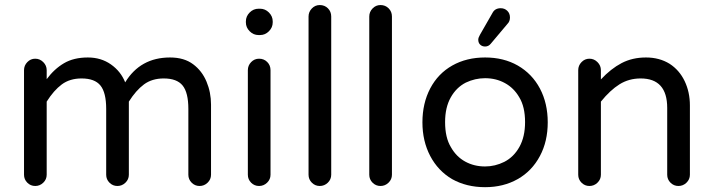

<svg xmlns="http://www.w3.org/2000/svg" viewBox="-20 -739 2854 769"><path d="M76.2 -39.1V-458Q76.2 -476.6 89.4 -490.2Q102.5 -503.9 121.1 -503.9Q139.6 -503.9 153.3 -490.2Q167 -476.6 167 -458V-421.9Q197.3 -462.9 236.3 -485.8Q275.4 -508.8 332 -508.8Q384.8 -508.8 424.3 -481Q463.9 -453.1 481.4 -409.2Q542 -508.8 661.1 -508.8Q717.8 -508.8 753.9 -481.4Q789.1 -455.1 807.1 -412.1Q825.2 -369.1 825.2 -320.3V-39.1Q825.2 -20.5 811.5 -7.3Q797.9 5.9 779.3 5.9Q760.7 5.9 747.6 -7.3Q734.4 -20.5 734.4 -39.1V-302.7Q734.4 -368.2 711.4 -396.5Q688.5 -424.8 635.7 -424.8Q588.9 -424.8 556.6 -400.9Q524.4 -377 496.1 -332V-39.1Q496.1 -20.5 482.4 -7.3Q468.8 5.9 450.2 5.9Q431.6 5.9 418.5 -7.3Q405.3 -20.5 405.3 -39.1V-302.7Q405.3 -368.2 382.3 -396.5Q359.4 -424.8 306.6 -424.8Q259.8 -424.8 227.5 -400.9Q195.3 -377 167 -332V-39.1Q167 -20.5 153.3 -7.3Q139.6 5.9 121.1 5.9Q102.5 5.9 89.4 -7.3Q76.2 -20.5 76.2 -39.1Z M972.7 -39.1V-458Q972.7 -476.6 985.8 -490.2Q999 -503.9 1017.6 -503.9Q1037.1 -503.9 1050.3 -490.7Q1063.5 -477.5 1063.5 -458V-39.1Q1063.5 -20.5 1049.8 -7.3Q1036.1 5.9 1017.6 5.9Q999 5.9 985.8 -7.3Q972.7 -20.5 972.7 -39.1ZM964.8 -653.3Q964.8 -673.8 980 -689Q995.1 -704.1 1015.6 -704.1H1021.5Q1042 -704.1 1057.1 -689Q1072.3 -673.8 1072.3 -653.3V-649.4Q1072.3 -628.9 1057.1 -613.8Q1042 -598.6 1021.5 -598.6H1015.6Q995.1 -598.6 980 -613.8Q964.8 -628.9 964.8 -649.4Z M1215.8 -39.1V-672.9Q1215.8 -691.4 1229 -705.1Q1242.2 -718.8 1260.7 -718.8Q1280.3 -718.8 1293.5 -705.6Q1306.6 -692.4 1306.6 -672.9V-39.1Q1306.6 -20.5 1293 -7.3Q1279.3 5.9 1260.7 5.9Q1242.2 5.9 1229 -7.3Q1215.8 -20.5 1215.8 -39.1Z M1459 -39.1V-672.9Q1459 -691.4 1472.2 -705.1Q1485.4 -718.8 1503.9 -718.8Q1523.4 -718.8 1536.6 -705.6Q1549.8 -692.4 1549.8 -672.9V-39.1Q1549.8 -20.5 1536.1 -7.3Q1522.5 5.9 1503.9 5.9Q1485.4 5.9 1472.2 -7.3Q1459 -20.5 1459 -39.1Z M1791 -21.5Q1734.4 -54.7 1703.1 -114.3Q1671.9 -173.8 1671.9 -249Q1671.9 -325.2 1703.1 -384.8Q1734.4 -444.3 1791.5 -476.6Q1848.6 -508.8 1922.9 -508.8Q1997.1 -508.8 2053.7 -476.6Q2111.3 -443.4 2142.6 -384.3Q2173.8 -325.2 2173.8 -249Q2173.8 -172.9 2142.6 -114.3Q2110.4 -53.7 2053.2 -21.5Q1996.1 10.7 1922.9 10.7Q1848.6 10.7 1791 -21.5ZM1786.1 -149.4Q1807.6 -111.3 1843.3 -91.8Q1878.9 -72.3 1922.9 -72.3Q1962.9 -72.3 2000 -90.8Q2038.1 -110.4 2060.5 -150.9Q2083 -191.4 2083 -250Q2083 -311.5 2059.6 -349.6Q2038.1 -386.7 2002.4 -406.2Q1966.8 -425.8 1922.9 -425.8Q1882.8 -425.8 1845.7 -408.2Q1807.6 -388.7 1785.2 -348.6Q1762.7 -308.6 1762.7 -250Q1762.7 -187.5 1786.1 -149.4ZM1902.3 -599.6 1952.1 -686.5Q1961.9 -706.1 1985.4 -706.1Q2001 -706.1 2011.7 -695.8Q2022.5 -685.5 2022.5 -668.9Q2022.5 -653.3 2012.7 -643.6L1945.3 -563.5Q1936.5 -552.7 1922.9 -552.7Q1911.1 -552.7 1903.3 -560.1Q1895.5 -567.4 1895.5 -580.1Q1895.5 -587.9 1902.3 -599.6Z M2295.9 -39.1V-458Q2295.9 -476.6 2309.1 -490.2Q2322.3 -503.9 2340.8 -503.9Q2359.4 -503.9 2373 -490.2Q2386.7 -476.6 2386.7 -458V-420.9Q2426.8 -463.9 2469.7 -486.3Q2512.7 -508.8 2567.4 -508.8Q2621.1 -508.8 2662.1 -483.4Q2701.2 -458 2722.2 -414.1Q2743.2 -370.1 2743.2 -316.4V-39.1Q2743.2 -20.5 2729.5 -7.3Q2715.8 5.9 2697.3 5.9Q2678.7 5.9 2665.5 -7.3Q2652.3 -20.5 2652.3 -39.1V-306.6Q2652.3 -424.8 2545.9 -424.8Q2499 -424.8 2461.4 -401.4Q2423.8 -377.9 2386.7 -332V-39.1Q2386.7 -20.5 2373 -7.3Q2359.4 5.9 2340.8 5.9Q2322.3 5.9 2309.1 -7.3Q2295.9 -20.5 2295.9 -39.1Z"/></svg>

Font: jf-openhuninn-2.0
Style: Regular
Weight: 400
Designer: [Kosugi Maru]
Designed by MOTOYA      

[Varela Round]
Joe Prince (Latin component); Avraham Cornfeld (Hebrew component)
Foundry: justfont CO.,LTD.
Version: 2.0